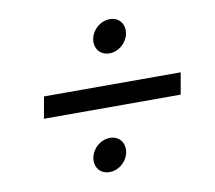

<svg xmlns="http://www.w3.org/2000/svg" viewBox="-66 -720 789 705"><g transform="rotate(-10 328.5 -367.5)"><path d="M84.4 -325.7H594.2L608.5 -406.4H98.8ZM288.6 -90.9C322.5 -90.9 354.4 -117.8 360.4 -152.6C366.4 -187.5 344.6 -214.4 310.7 -214.4C276.1 -214.4 244.2 -187.5 238.2 -152.6C232.1 -117.8 254 -90.9 288.6 -90.9ZM363.7 -520.4C397.6 -520.4 429.5 -547.3 435.5 -582.2C441.5 -617 419.7 -643.9 385.8 -643.9C351.2 -643.9 319.3 -617 313.3 -582.2C307.2 -547.3 329.1 -520.4 363.7 -520.4Z"/></g></svg>

Font: Poppins Devanagari Thin
Style: Italic
Weight: 100
Italic angle: -10°
Designer: Ninad Kale (Devanagari), Jonny Pinhorn (Latin)
Foundry: Indian Type Foundry
Version: 4.005